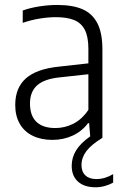

<svg xmlns="http://www.w3.org/2000/svg" viewBox="-20 -570 512 794"><path d="M448 150V185Q432.5 194 413.5 199.2Q394.5 204.5 375.5 204.5Q328.5 204.5 302.5 181Q276.5 157.5 276.5 116Q276.5 81.5 294.8 51.8Q313 22 353 -6L348.5 -60.5H344Q319 -27 280.5 -9.2Q242 8.5 196.5 8.5Q150 8.5 115.2 -8.5Q80.5 -25.5 61.8 -58Q43 -90.5 43 -136Q43 -206.5 87 -245.8Q131 -285 224 -294.5L345.5 -308V-368Q345.5 -418.5 330.5 -447Q315.5 -475.5 286.2 -487.2Q257 -499 210.5 -499Q180 -499 144.2 -493.2Q108.5 -487.5 74 -475.5V-526.5Q104 -537.5 142.5 -543.5Q181 -549.5 216.5 -549.5Q280 -549.5 320.8 -532Q361.5 -514.5 382.5 -474.2Q403.5 -434 403.5 -365.5V0Q357 28.5 337 55.2Q317 82 317 112.5Q317 140 333 155.2Q349 170.5 378.5 170.5Q414 170.5 448 150ZM345.5 -115.5V-263L226.5 -250Q163 -243.5 133.5 -217Q104 -190.5 104 -142Q104 -91.5 130.8 -66Q157.5 -40.5 209 -40.5Q247.5 -40.5 283 -58.2Q318.5 -76 345.5 -115.5Z"/></svg>

Font: Encode Sans Semi Condensed Light
Style: Regular
Weight: 300
Width: 4
Designer: Multiple Designers
Foundry: Impallari Type
Version: Version 2.000